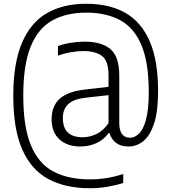

<svg xmlns="http://www.w3.org/2000/svg" viewBox="-20 -769 910 1019"><path d="M457 230Q326.5 230 235.8 180.8Q145 131.5 97.8 23.8Q50.5 -84 50.5 -260Q50.5 -434.5 96.8 -542.2Q143 -650 229.5 -699.5Q316 -749 437.5 -749Q560 -749 645 -700.8Q730 -652.5 774.5 -550Q819 -447.5 819 -285Q819 -179 798 -114.5Q777 -50 741.5 -20.8Q706 8.5 662.5 8.5Q621 8.5 595.8 -10.8Q570.5 -30 561.5 -62.5H556Q531 -27.5 491.8 -9.5Q452.5 8.5 406.5 8.5Q337.5 8.5 295.8 -29Q254 -66.5 254 -136Q254 -206.5 297.2 -245.2Q340.5 -284 432.5 -294L556 -308V-369.5Q556 -445 521.8 -471.5Q487.5 -498 422.5 -498Q394.5 -498 359 -492.2Q323.5 -486.5 287.5 -473.5V-524.5Q318 -536 356.5 -542Q395 -548 428.5 -548Q518 -548 565.5 -508.8Q613 -469.5 613 -368V-117Q613 -38 670.5 -38Q695.5 -38 718.2 -60.2Q741 -82.5 755.2 -135.5Q769.5 -188.5 769.5 -281Q769.5 -435.5 731.2 -528Q693 -620.5 618.8 -661.2Q544.5 -702 437.5 -702Q331.5 -702 256.8 -660Q182 -618 142.8 -521.5Q103.5 -425 103.5 -261.5Q103.5 -96 143.8 1.5Q184 99 262.8 141Q341.5 183 457 183Q503 183 546 176Q589 169 634 154.5V202Q595.5 214.5 550.2 222.2Q505 230 457 230ZM313.5 -142.5Q313.5 -40.5 419 -40.5Q454 -40.5 490.5 -57Q527 -73.5 556 -115.5V-264L435 -250.5Q372 -243.5 342.8 -217Q313.5 -190.5 313.5 -142.5Z"/></svg>

Font: Encode Sans SmCnd Lt
Style: Regular
Weight: 300
Width: 4
Designer: Multiple Designers
Foundry: Impallari Type
Version: Version 3.002; ttfautohint (v1.8.3) -l 8 -r 50 -G 200 -x 14 